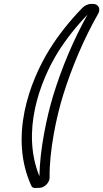

<svg xmlns="http://www.w3.org/2000/svg" viewBox="-20 -878 526 979"><path d="M426 -803C355 -676 294 -531 251 -390C218 -281 183 -115 181 21C88 -208 183 -462 276 -613C317 -678 368 -743 426 -803ZM455 -858H445C427 -858 411 -849 399 -837C334 -770 278 -699 233 -627C130 -461 26 -179 140 70C145 82 163 82 170 80H179C209 80 233 51 233 27C231 -108 267 -280 301 -390C345 -533 409 -683 480 -807C495 -832 482 -858 455 -858Z"/></svg>

Font: DIN Rundschrift
Style: MittelKontKu
Weight: 400
Version: Version 1.027